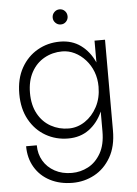

<svg xmlns="http://www.w3.org/2000/svg" viewBox="-58 -673 674 948"><g transform="rotate(-5 279.0 -199.5)"><path d="M50 30Q50 89 77 134.5Q104 180 152.5 205Q201 230 264 230Q322 230 372 203Q422 176 453 122.5Q484 69 484 -10V-460H432V-10Q432 56 407.5 98.5Q383 141 345 161Q307 181 264 181Q216 181 179.5 161Q143 141 123 107Q103 73 103 30ZM39 -230Q39 -156 69 -102Q99 -48 149.5 -19Q200 10 261 10Q321 10 364 -21.5Q407 -53 431.5 -107.5Q456 -162 456 -230Q456 -299 431.5 -353Q407 -407 364 -438.5Q321 -470 261 -470Q200 -470 149.5 -441Q99 -412 69 -358.5Q39 -305 39 -230ZM92 -230Q92 -290 115.5 -333Q139 -376 179.5 -398.5Q220 -421 268 -421Q300 -421 329.5 -406.5Q359 -392 382.5 -366Q406 -340 419 -306Q432 -272 432 -232Q432 -176 409 -132.5Q386 -89 348.5 -64Q311 -39 268 -39Q220 -39 179.5 -61.5Q139 -84 115.5 -127Q92 -170 92 -230ZM236 -591Q236 -576 247 -565Q258 -554 273 -554Q289 -554 299.5 -565Q310 -576 310 -591Q310 -607 299.5 -618Q289 -629 273 -629Q258 -629 247 -618Q236 -607 236 -591Z"/></g></svg>

Font: Jost Light
Style: Regular
Weight: 300
Version: Version 3.710